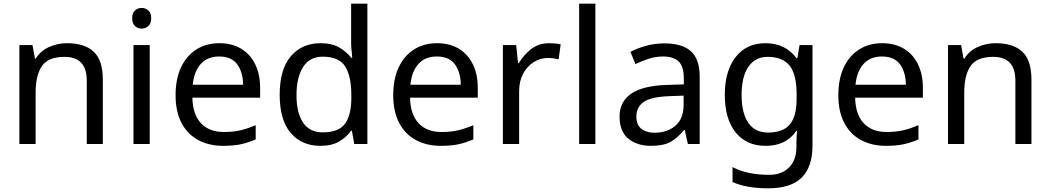

<svg xmlns="http://www.w3.org/2000/svg" viewBox="-20 -780 5688 1040"><path d="M343 -546Q439 -546 488 -499.5Q537 -453 537 -349V0H450V-343Q450 -472 330 -472Q241 -472 207 -422Q173 -372 173 -278V0H85V-536H156L169 -463H174Q200 -505 246 -525.5Q292 -546 343 -546Z M748 -737Q768 -737 783.5 -723.5Q799 -710 799 -681Q799 -653 783.5 -639Q768 -625 748 -625Q726 -625 711 -639Q696 -653 696 -681Q696 -710 711 -723.5Q726 -737 748 -737ZM791 -536V0H703V-536Z M1168 -546Q1237 -546 1286.5 -516Q1336 -486 1362.5 -431.5Q1389 -377 1389 -304V-251H1022Q1024 -160 1068.5 -112.5Q1113 -65 1193 -65Q1244 -65 1283.5 -74.5Q1323 -84 1365 -102V-25Q1324 -7 1284 1.5Q1244 10 1189 10Q1113 10 1054.5 -21Q996 -52 963.5 -113.5Q931 -175 931 -264Q931 -352 960.5 -415Q990 -478 1043.5 -512Q1097 -546 1168 -546ZM1167 -474Q1104 -474 1067.5 -433.5Q1031 -393 1024 -321H1297Q1296 -389 1265 -431.5Q1234 -474 1167 -474Z M1715 10Q1615 10 1555 -59.5Q1495 -129 1495 -267Q1495 -405 1555.5 -475.5Q1616 -546 1716 -546Q1778 -546 1817.5 -523Q1857 -500 1882 -467H1888Q1887 -480 1884.5 -505.5Q1882 -531 1882 -546V-760H1970V0H1899L1886 -72H1882Q1858 -38 1818 -14Q1778 10 1715 10ZM1729 -63Q1814 -63 1848.5 -109.5Q1883 -156 1883 -250V-266Q1883 -366 1850 -419.5Q1817 -473 1728 -473Q1657 -473 1621.5 -416.5Q1586 -360 1586 -265Q1586 -169 1621.5 -116Q1657 -63 1729 -63Z M2347 -546Q2416 -546 2465.5 -516Q2515 -486 2541.5 -431.5Q2568 -377 2568 -304V-251H2201Q2203 -160 2247.5 -112.5Q2292 -65 2372 -65Q2423 -65 2462.5 -74.5Q2502 -84 2544 -102V-25Q2503 -7 2463 1.5Q2423 10 2368 10Q2292 10 2233.5 -21Q2175 -52 2142.5 -113.5Q2110 -175 2110 -264Q2110 -352 2139.5 -415Q2169 -478 2222.5 -512Q2276 -546 2347 -546ZM2346 -474Q2283 -474 2246.5 -433.5Q2210 -393 2203 -321H2476Q2475 -389 2444 -431.5Q2413 -474 2346 -474Z M2954 -546Q2969 -546 2986.5 -544.5Q3004 -543 3017 -540L3006 -459Q2993 -462 2977.5 -464Q2962 -466 2948 -466Q2907 -466 2871 -443.5Q2835 -421 2813.5 -380.5Q2792 -340 2792 -286V0H2704V-536H2776L2786 -438H2790Q2816 -482 2857 -514Q2898 -546 2954 -546Z M3205 0H3117V-760H3205Z M3578 -545Q3676 -545 3723 -502Q3770 -459 3770 -365V0H3706L3689 -76H3685Q3650 -32 3611.5 -11Q3573 10 3505 10Q3432 10 3384 -28.5Q3336 -67 3336 -149Q3336 -229 3399 -272.5Q3462 -316 3593 -320L3684 -323V-355Q3684 -422 3655 -448Q3626 -474 3573 -474Q3531 -474 3493 -461.5Q3455 -449 3422 -433L3395 -499Q3430 -518 3478 -531.5Q3526 -545 3578 -545ZM3604 -259Q3504 -255 3465.5 -227Q3427 -199 3427 -148Q3427 -103 3454.5 -82Q3482 -61 3525 -61Q3593 -61 3638 -98.5Q3683 -136 3683 -214V-262Z M4126 -546Q4179 -546 4221.5 -526Q4264 -506 4294 -465H4299L4311 -536H4381V9Q4381 124 4322.5 182Q4264 240 4141 240Q4023 240 3948 206V125Q4027 167 4146 167Q4215 167 4254.5 126.5Q4294 86 4294 16V-5Q4294 -17 4295 -39.5Q4296 -62 4297 -71H4293Q4239 10 4127 10Q4023 10 3964.5 -63Q3906 -136 3906 -267Q3906 -395 3964.5 -470.5Q4023 -546 4126 -546ZM4138 -472Q4071 -472 4034 -418.5Q3997 -365 3997 -266Q3997 -167 4033.5 -114.5Q4070 -62 4140 -62Q4221 -62 4258 -105.5Q4295 -149 4295 -246V-267Q4295 -377 4257 -424.5Q4219 -472 4138 -472Z M4758 -546Q4827 -546 4876.5 -516Q4926 -486 4952.5 -431.5Q4979 -377 4979 -304V-251H4612Q4614 -160 4658.5 -112.5Q4703 -65 4783 -65Q4834 -65 4873.5 -74.5Q4913 -84 4955 -102V-25Q4914 -7 4874 1.5Q4834 10 4779 10Q4703 10 4644.5 -21Q4586 -52 4553.5 -113.5Q4521 -175 4521 -264Q4521 -352 4550.5 -415Q4580 -478 4633.5 -512Q4687 -546 4758 -546ZM4757 -474Q4694 -474 4657.5 -433.5Q4621 -393 4614 -321H4887Q4886 -389 4855 -431.5Q4824 -474 4757 -474Z M5373 -546Q5469 -546 5518 -499.5Q5567 -453 5567 -349V0H5480V-343Q5480 -472 5360 -472Q5271 -472 5237 -422Q5203 -372 5203 -278V0H5115V-536H5186L5199 -463H5204Q5230 -505 5276 -525.5Q5322 -546 5373 -546Z"/></svg>

Font: Noto Sans Kharoshthi
Style: Regular
Weight: 400
Designer: Monotype Design Team
Foundry: Monotype Imaging Inc.
Version: Version 2.004; ttfautohint (v1.8.4.7-5d5b)